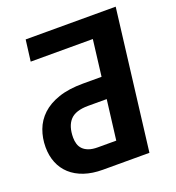

<svg xmlns="http://www.w3.org/2000/svg" viewBox="-132 -830 856 935"><g transform="rotate(-20 296.0 -362.5)"><path d="M390.5 -427.5 413.5 -615H91.5L105.5 -725H572L483 0H242Q188 0 146 -14.2Q104 -28.5 75.2 -54.8Q46.5 -81 31.8 -117.5Q17 -154 17 -198.5Q17 -245.5 32.5 -287.2Q48 -329 81.2 -360.2Q114.5 -391.5 167.2 -409.5Q220 -427.5 295 -427.5ZM159 -196Q159 -178.5 163.8 -163Q168.5 -147.5 179.8 -136Q191 -124.5 209.5 -117.8Q228 -111 256 -111H351.5L377 -317H280.5Q215 -317 187 -286.2Q159 -255.5 159 -196Z"/></g></svg>

Font: Lato Heavy
Style: Italic
Weight: 800
Italic angle: -7°
Designer: Lukasz Dziedzic
Foundry: tyPoland Lukasz Dziedzic
Version: Version 2.007; 2014-02-27